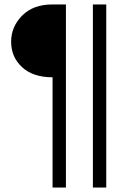

<svg xmlns="http://www.w3.org/2000/svg" viewBox="-20 -694 573 862"><path d="M276 148H216V-347Q128 -347 79 -392.5Q30 -438 30 -507Q30 -574 79.5 -624Q129 -674 215 -674H276ZM457 148H397V-674H457Z"/></svg>

Font: Hind Guntur Light
Style: Regular
Weight: 300
Designer: Manushi Parikh, Hitesh Malaviya
Foundry: Indian Type Foundry
Version: Version 1.002;PS 1.0;hotconv 1.0.86;makeotf.lib2.5.63406; tt